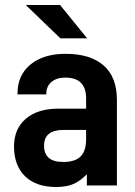

<svg xmlns="http://www.w3.org/2000/svg" viewBox="-20 -741 541 767"><path d="M447 -342V0H327V-45Q301 -18 273.5 -6Q246 6 204 6Q124 6 80 -37Q36 -80 36 -156Q36 -226 83 -266.5Q130 -307 214 -307H324V-348Q324 -431 241 -431Q206 -431 185.5 -413.5Q165 -396 165 -367V-364H50V-368Q50 -441 102 -483.5Q154 -526 242 -526Q341 -526 394 -479.5Q447 -433 447 -342ZM324 -185V-222H234Q156 -222 156 -159Q156 -94 232 -94Q281 -94 302.5 -116.5Q324 -139 324 -185ZM83 -721H220L328 -588H221Z"/></svg>

Font: D-DIN
Style: DIN-Bold
Weight: 700
Designer: Charles Nix
Foundry: Datto Inc.
Version: Version 1.00